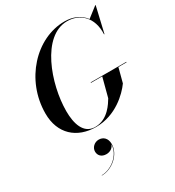

<svg xmlns="http://www.w3.org/2000/svg" viewBox="-250 -903 1254 1378"><g transform="rotate(-30 377.5 -214.0)"><path d="M446.5 -287V-283H540L498.5 -125C478.5 -93 422.5 6.5 316 6.5C219.5 6.5 191.5 -93 191.5 -195C191.5 -419.5 309.5 -752 519 -752C622.5 -752 709 -678.5 702 -537.5H705.5L755 -750H751.5L667 -684.5C631 -734 571.5 -760 501.5 -760C266 -760 53.5 -533 53.5 -255C53.5 -87 163 10 321.5 10C484.5 10 598 -102 643 -165L674 -283H741.5V-287ZM225 159C225 190.5 246.5 216 288 216C317.5 216 346.5 199 353 170.5C354 257 263 330 182 330V332.5C267 332.5 356.5 258 356.5 171C356.5 123 327.5 97.5 290.5 97.5C254 97.5 225 126.5 225 159Z"/></g></svg>

Font: Bodoni* 48pt Medium
Style: Italic
Weight: 500
Italic angle: -13°
Version: Version 2.3